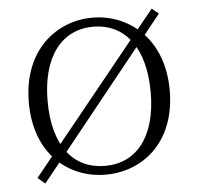

<svg xmlns="http://www.w3.org/2000/svg" viewBox="-45 -581 675 653"><g transform="rotate(-5 292.5 -254.5)"><path d="M519 -516 496 -535 59 5 84 26ZM292 14C414 14 533 -72 533 -253C533 -433 413 -522 292 -522C171 -522 52 -433 52 -253C52 -72 170 14 292 14ZM292 -16C184 -16 116 -99 116 -252C116 -403 184 -491 292 -491C400 -491 468 -405 468 -252C468 -101 400 -16 292 -16Z"/></g></svg>

Font: Source Han Serif TW VF
Style: Regular
Weight: 250
Designer: Ryoko NISHIZUKA 西塚涼子 (kana & ideographs); Frank Grießhammer (Latin, Greek & Cyrillic); Wenlong ZHANG 张文龙 (bopomofo); San
Foundry: Adobe
Version: Version 2.002;hotconv 1.1.0;makeotfexe 2.6.0